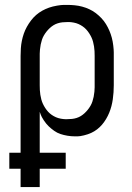

<svg xmlns="http://www.w3.org/2000/svg" viewBox="-20 -548 540 783"><path d="M64 215V140H18V75H64V-320Q64 -335 65 -350.5Q66 -366 69 -381Q72 -396 77 -410.5Q82 -425 89.5 -438.5Q97 -452 106.5 -464.5Q116 -477 127.5 -487Q139 -497 152.5 -504.5Q166 -512 180.5 -517Q195 -522 212.5 -525Q230 -528 241 -528H254Q269 -528 284.5 -526.5Q300 -525 315 -521Q330 -517 344 -510.5Q358 -504 370 -495Q382 -486 393 -474.5Q404 -463 412 -450Q420 -437 426 -423Q432 -409 436 -394Q440 -379 442 -361.5Q444 -344 444 -334V-200Q444 -186 443 -171.5Q442 -157 440 -143Q438 -129 434.5 -115.5Q431 -102 425.5 -88.5Q420 -75 412.5 -62.5Q405 -50 396 -39.5Q387 -29 376 -20.5Q365 -12 352 -6Q339 0 322.5 4Q306 8 297 8H284Q270 8 255 5.5Q240 3 226.5 -1.5Q213 -6 201 -14.5Q189 -23 178.5 -33Q168 -43 158.5 -57.5Q149 -72 146 -81L142 -92V75H248V140H142V215ZM246 -62H254Q264 -62 273.5 -63Q283 -64 292.5 -67Q302 -70 310 -75Q318 -80 325 -86.5Q332 -93 338 -100.5Q344 -108 349 -116.5Q354 -125 357 -134.5Q360 -144 362 -153.5Q364 -163 365 -174Q366 -185 366 -192V-320Q366 -330 365.5 -339.5Q365 -349 363.5 -358.5Q362 -368 359.5 -377.5Q357 -387 353 -395.5Q349 -404 343.5 -412.5Q338 -421 331.5 -428Q325 -435 317 -440.5Q309 -446 300 -450Q291 -454 280 -456Q269 -458 263 -458H254Q244 -458 234.5 -457Q225 -456 215.5 -453Q206 -450 198 -445Q190 -440 183 -433.5Q176 -427 170 -419.5Q164 -412 159 -403.5Q154 -395 151 -385.5Q148 -376 146 -366.5Q144 -357 143 -346Q142 -335 142 -329V-200Q142 -190 142.5 -180.5Q143 -171 144.5 -161.5Q146 -152 148.5 -142.5Q151 -133 155 -124.5Q159 -116 164.5 -107.5Q170 -99 176.5 -92Q183 -85 191 -79.5Q199 -74 208 -70Q217 -66 228 -64Q239 -62 246 -62Z"/></svg>

Font: Iosevka MaddieWtf
Style: Regular
Weight: 400
Monospace: yes
Designer: Belleve Invis
Foundry: Belleve Invis
Version: Version 31.3.0; ttfautohint (v1.8.3)